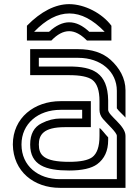

<svg xmlns="http://www.w3.org/2000/svg" viewBox="-20 -903 665 923"><path d="M83.3 -208.3C83.3 -308.3 163 -375 270.8 -375H375V-333.3H270.8C240.6 -333.3 210.4 -326 180.2 -310.4C143.8 -292.7 125 -258.3 125 -208.3C125 -108.3 200.2 -83.3 312.5 -83.3C375 -83.3 419.8 -93.8 446.9 -113.5C482.3 -139.6 500 -178.1 500 -229.2V-242.7C487.2 -255.5 466.1 -284.9 458.3 -287.5V-250C458.3 -199 446.9 -164.6 422.9 -146.9C402.1 -132.3 365.6 -125 312.5 -125C189.6 -125 166.7 -158.3 166.7 -208.3C166.7 -254.4 188.7 -291.7 291.7 -291.7H416.7V-416.7H270.8C145.7 -416.7 41.7 -337.3 41.7 -208.3C43.7 -78.1 143.6 0 267.7 0H583.3V-250C583.3 -300.2 500 -347 500 -375V-420.8C497.8 -553.3 426.1 -583.3 312.5 -583.3H166.7V-625H356.2C465.1 -625 541.7 -558.6 541.7 -466.7V-382.3C548.8 -370.4 577.1 -345.9 583.3 -337.5V-468.8C583.3 -527.5 553.8 -577.3 511.5 -615.6C472.9 -650 420.8 -666.7 356.2 -666.7H125V-541.7H312.5C365.6 -541.7 402.1 -534.4 422.9 -519.8C446.9 -502.1 458.3 -467.7 458.3 -416.7V-375C458.3 -359.4 463.5 -344.8 475 -331.2C497.1 -305.5 541.7 -266.2 541.7 -250V-41.7H267.7C164.1 -41.7 83.3 -104.9 83.3 -208.3ZM409.4 -750C377.1 -780.2 345.8 -795.8 312.5 -795.8C281.2 -795.8 247.9 -780.2 215.6 -750H143.8C200.5 -808.9 257 -838.3 313.5 -838.3C370.1 -838.3 426.6 -808.9 483.3 -750ZM227.1 -708.3C255.2 -737.5 283.3 -753.1 312.5 -753.1C340.6 -753.1 368.8 -737.5 397.9 -708.3H515.6V-779.2C471.9 -838.5 387.1 -883.1 312.5 -883.1C246.8 -883.1 177.1 -848.4 109.4 -779.2V-708.3Z"/></svg>

Font: Sportrop
Style: Regular
Weight: 500
Version: Version 0.9